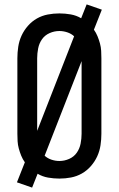

<svg xmlns="http://www.w3.org/2000/svg" viewBox="-20 -804 540 873"><path d="M126 49 57 25 93 -66Q83 -80 76.5 -96Q70 -112 65.5 -128.5Q61 -145 60 -162Q59 -179 59 -196V-539Q59 -565 63 -591.5Q67 -618 78 -642Q89 -666 107 -686.5Q125 -707 148 -720Q171 -733 197 -738Q223 -743 250 -743Q276 -743 301.5 -738.5Q327 -734 349 -721L374 -784L443 -760L407 -669Q417 -655 423.5 -639Q430 -623 434.5 -606.5Q439 -590 440 -573Q441 -556 441 -539V-196Q441 -170 437 -143.5Q433 -117 422 -93Q411 -69 393 -48.5Q375 -28 352 -15Q329 -2 303 3Q277 8 250 8Q224 8 198.5 3.5Q173 -1 151 -14ZM149 -209 317 -639Q304 -651 286 -657Q268 -663 250 -663Q227 -663 205.5 -653.5Q184 -644 171 -625.5Q158 -607 153.5 -584Q149 -561 149 -539ZM250 -72Q273 -72 294.5 -81.5Q316 -91 329 -109.5Q342 -128 346.5 -151Q351 -174 351 -196V-526L183 -96Q196 -84 214 -78Q232 -72 250 -72Z"/></svg>

Font: Iosevka Curly Slab Medium
Style: Regular
Weight: 500
Monospace: yes
Designer: Belleve Invis
Foundry: Belleve Invis
Version: Version 22.1.2; ttfautohint (v1.8.4)